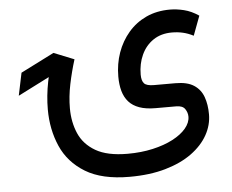

<svg xmlns="http://www.w3.org/2000/svg" viewBox="-47 -429 883 730"><g transform="rotate(-5 394.5 -64.0)"><path d="M152.8 -161.6 171.4 -248 43.9 -183.6 25.9 -97.2ZM419.4 246.6Q497.1 246.6 556.9 229.2Q616.7 211.9 657.5 182.1Q698.2 152.3 719.2 114.7Q740.2 77.1 740.2 36.1Q740.2 -1.5 729.7 -30.5Q719.2 -59.6 693.8 -76.2Q668.5 -92.8 623.5 -92.8H541.5Q513.2 -92.8 503.9 -103.3Q494.6 -113.8 494.6 -136.7Q494.6 -178.2 510.3 -212.2Q525.9 -246.1 555.4 -266.1Q585 -286.1 626.5 -286.1Q648.4 -286.1 668.5 -281.5Q688.5 -276.9 708.5 -266.6L736.3 -340.8Q708 -359.9 679.9 -366.7Q651.9 -373.5 626.5 -373.5Q576.2 -373.5 536.1 -355Q496.1 -336.4 467.8 -303.5Q439.5 -270.5 424.3 -227.8Q409.2 -185.1 409.2 -136.7Q409.2 -106 416 -81.5Q422.9 -57.1 438 -40Q453.1 -22.9 478.3 -13.9Q503.4 -4.9 539.6 -4.9H618.7Q643.1 -4.9 652.3 8.8Q661.6 22.5 661.6 38.1Q661.6 61 643.3 82.8Q625 104.5 592.3 121.6Q559.6 138.7 515.4 148.7Q471.2 158.7 419.4 158.7Q341.8 158.7 297.4 132.8Q252.9 106.9 234.1 63.5Q215.3 20 215.3 -32.7Q215.3 -77.1 225.1 -124.5Q234.9 -171.9 249 -216.8L171.4 -248Q152.8 -196.3 142.1 -141.8Q131.3 -87.4 131.3 -35.6Q131.3 41 159.4 105.2Q187.5 169.4 250.7 208Q314 246.6 419.4 246.6Z"/></g></svg>

Font: Vazirmatn NL
Style: Regular
Weight: 400
Designer: Saber Rastikerdar
Foundry: Saber Rastikerdar
Version: Version 33.003